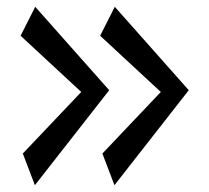

<svg xmlns="http://www.w3.org/2000/svg" viewBox="-20 -651 615 564"><path d="M238.8 -402 300.8 -386 82.5 -107 47 -200ZM83.5 -631 300.8 -386 252.5 -349.5 40.5 -546ZM472.5 -402 534.5 -386 316.2 -107 280.8 -200ZM317.2 -631 534.5 -386 486.2 -349.5 274.2 -546Z"/></svg>

Font: Marhey Light
Style: Regular
Weight: 300
Designer: Nur Syamsi & Bustanul Arifin
Foundry: Namelatype
Version: Version 1.000